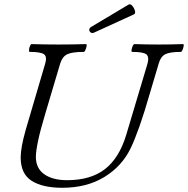

<svg xmlns="http://www.w3.org/2000/svg" viewBox="-20 -877 891 910"><path d="M275 13Q182 13 130 -20Q78 -53 78 -131Q78 -154 84 -187Q90 -220 102 -262L194 -575Q204 -608 189 -619.5Q174 -631 121 -631Q117 -631 117.5 -640.5Q118 -650 122 -659Q126 -668 130 -668Q162 -667 194.5 -666.5Q227 -666 259 -666Q290 -666 322.5 -666.5Q355 -667 387 -668Q392 -668 390.5 -659Q389 -650 385 -640.5Q381 -631 377 -631Q321 -631 298 -619.5Q275 -608 265 -575L194 -336Q171 -260 160.5 -209.5Q150 -159 150 -134Q150 -79 190 -51Q230 -23 298 -23Q410 -23 477.5 -75.5Q545 -128 578 -237L679 -575Q688 -608 673.5 -619.5Q659 -631 607 -631Q602 -631 603.5 -640.5Q605 -650 609 -659Q613 -668 617 -668Q646 -667 675 -666.5Q704 -666 733 -666Q761 -666 790 -666.5Q819 -667 847 -668Q852 -668 850.5 -659Q849 -650 845 -640.5Q841 -631 837 -631Q784 -631 762.5 -619.5Q741 -608 732 -575L691 -437Q664 -343 641 -278Q618 -213 599 -174Q558 -89 474.5 -38Q391 13 275 13ZM427 -723Q417 -718 410 -723Q403 -728 403 -736Q403 -744 413 -750L589 -855Q598 -860 607 -849.5Q616 -839 619.5 -826Q623 -813 615 -809Z"/></svg>

Font: Junicode SmExp
Style: Italic
Weight: 400
Width: 6
Italic angle: -11°
Designer: Peter S. Baker
Version: Version 2.205; ttfautohint (v1.8.4)